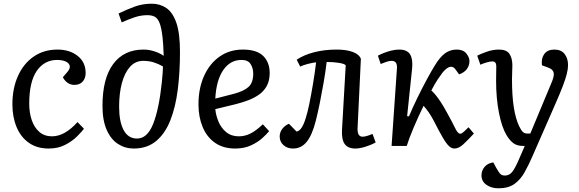

<svg xmlns="http://www.w3.org/2000/svg" viewBox="-20 -789 3132 1038"><path d="M291 -521Q356 -521 399.5 -487Q443 -453 443 -394Q443 -366 427 -348Q411 -330 382 -330Q361 -330 344.5 -342Q328 -354 320 -372L341 -396Q361 -418 357 -433.5Q353 -449 334 -457Q315 -465 289 -465Q220 -465 179 -406Q138 -347 138 -228Q138 -180 151.5 -140Q165 -100 192.5 -76Q220 -52 261 -52Q330 -52 399 -129L434 -93Q422 -77 396.5 -51.5Q371 -26 332.5 -6Q294 14 243 14Q180 14 136 -17Q92 -48 69.5 -102.5Q47 -157 47 -225Q47 -311 77 -378Q107 -445 162 -483Q217 -521 291 -521Z M621 -716Q662 -736 706 -752.5Q750 -769 800 -769Q845 -769 879.5 -745.5Q914 -722 933.5 -665.5Q953 -609 953 -509Q953 -399 941 -304Q929 -209 900.5 -137.5Q872 -66 823.5 -26Q775 14 703 14Q656 14 617.5 -11Q579 -36 556.5 -87.5Q534 -139 534 -216Q534 -365 592 -443Q650 -521 756 -521Q786 -521 816 -511Q846 -501 865 -487Q864 -520 862.5 -542.5Q861 -565 859 -585Q853 -639 842.5 -665Q832 -691 816 -699Q800 -707 777 -707Q742 -707 709 -696Q676 -685 638 -668ZM721 -40Q777 -40 808.5 -120.5Q840 -201 855 -345Q861 -405 861 -430Q834 -445 809 -452.5Q784 -460 754 -460Q712 -460 683 -428Q654 -396 639 -340Q624 -284 624 -212Q624 -131 648.5 -85.5Q673 -40 721 -40Z M1293 -521Q1368 -521 1403 -486.5Q1438 -452 1438 -394Q1438 -352 1421.5 -323Q1405 -294 1377.5 -275.5Q1350 -257 1318 -245.5Q1286 -234 1255 -226L1144 -199Q1147 -166 1161 -132Q1175 -98 1202.5 -75Q1230 -52 1271 -52Q1304 -52 1334 -67Q1364 -82 1401 -117L1435 -80Q1424 -66 1399.5 -43.5Q1375 -21 1338 -3.5Q1301 14 1251 14Q1187 14 1142.5 -17Q1098 -48 1075.5 -102.5Q1053 -157 1053 -225Q1053 -311 1083 -378Q1113 -445 1167 -483Q1221 -521 1293 -521ZM1349 -391Q1349 -420 1335 -442.5Q1321 -465 1286 -465Q1224 -465 1186.5 -409.5Q1149 -354 1144 -256L1245 -282Q1298 -296 1323.5 -319Q1349 -342 1349 -391Z M1584 -466Q1622 -492 1678 -506.5Q1734 -521 1800 -521Q1853 -521 1887.5 -508Q1922 -495 1931 -471L1913 -94Q1912 -50 1940 -50Q1949 -50 1960.5 -53Q1972 -56 1994 -65L2011 -19Q1986 -5 1955 4.5Q1924 14 1901 14Q1861 14 1843.5 -10.5Q1826 -35 1829 -88L1849 -436Q1843 -444 1813.5 -449Q1784 -454 1746 -454Q1740 -402 1730 -344.5Q1720 -287 1709 -232.5Q1698 -178 1687 -135Q1667 -57 1637.5 -21.5Q1608 14 1564 14Q1533 14 1512.5 -4.5Q1492 -23 1492 -51Q1492 -73 1505.5 -91.5Q1519 -110 1542 -120L1583 -78Q1612 -81 1633 -151Q1642 -178 1652 -226.5Q1662 -275 1672 -334.5Q1682 -394 1689 -452Q1670 -450 1644.5 -443.5Q1619 -437 1603 -429Z M2181 -161 2191 -160Q2211 -208 2236.5 -260Q2262 -312 2287 -358.5Q2312 -405 2330 -434Q2360 -483 2387.5 -502Q2415 -521 2449 -521Q2484 -521 2501 -500Q2518 -479 2518 -459Q2518 -434 2503.5 -415Q2489 -396 2462 -387L2443 -413Q2433 -428 2419 -428Q2398 -428 2372 -396Q2362 -383 2346 -359Q2330 -335 2312 -300Q2326 -287 2337.5 -272.5Q2349 -258 2363 -237Q2377 -216 2396 -181Q2425 -129 2440 -97.5Q2455 -66 2468 -66Q2476 -66 2488 -77Q2500 -88 2513 -101L2542 -67Q2509 -31 2484.5 -8.5Q2460 14 2437 14Q2422 14 2408 1.5Q2394 -11 2374.5 -44Q2355 -77 2324 -138Q2311 -163 2297.5 -182Q2284 -201 2270 -217Q2241 -158 2215.5 -97.5Q2190 -37 2179 0H2097L2126 -420Q2129 -460 2097 -460Q2085 -460 2070 -455Q2055 -450 2038 -443L2023 -488Q2034 -494 2053.5 -502Q2073 -510 2095.5 -515.5Q2118 -521 2138 -521Q2181 -521 2197 -495Q2213 -469 2208 -419Z M2858 57Q2838 103 2816 142.5Q2794 182 2761 205.5Q2728 229 2675 229Q2636 229 2609.5 210Q2583 191 2583 159Q2583 133 2600 113Q2617 93 2647 89L2662 117Q2675 140 2683.5 150Q2692 160 2710 160Q2733 160 2749 140.5Q2765 121 2787 69L2817 0H2808Q2776 0 2756 -14.5Q2736 -29 2718 -59Q2693 -101 2677.5 -179Q2662 -257 2662 -353Q2662 -370 2662.5 -391.5Q2663 -413 2663 -429Q2663 -445 2657.5 -451Q2652 -457 2641 -457Q2630 -457 2609.5 -451Q2589 -445 2577 -439L2560 -488Q2577 -497 2610.5 -509Q2644 -521 2678 -521Q2718 -521 2734 -498Q2750 -475 2750 -435Q2750 -418 2749 -400.5Q2748 -383 2748 -360Q2748 -272 2757.5 -210.5Q2767 -149 2786 -108Q2798 -83 2807.5 -75Q2817 -67 2831 -67H2847L2960 -338Q2977 -376 2973.5 -395Q2970 -414 2945 -423L2910 -436Q2905 -473 2922.5 -497Q2940 -521 2977 -521Q3014 -521 3032.5 -497Q3051 -473 3051 -437Q3051 -417 3044.5 -390.5Q3038 -364 3023 -324.5Q3008 -285 2982 -226Z"/></svg>

Font: Literata 12pt
Style: Italic
Weight: 400
Italic angle: -2°
Designer: Latin by Veronika Burian and Jose Scaglione. Greek by Irene Vlachou. Cyrillic by Vera Evstafieva
Foundry: TypeTogether
Version: Version 3.002